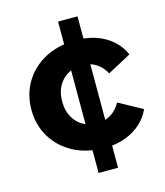

<svg xmlns="http://www.w3.org/2000/svg" viewBox="-115 -746 821 953"><g transform="rotate(-15 295.5 -269.0)"><path d="M452 -194 573 -128Q548 -72 495.5 -37Q443 -2 373 6V120H273V3Q202 -8 147.5 -45.5Q93 -83 62.5 -140.5Q32 -198 32 -269Q32 -340 62.5 -397.5Q93 -455 147.5 -492.5Q202 -530 273 -541V-658H373V-544Q444 -536 496 -501Q548 -466 573 -409L452 -344Q423 -396 373 -412V-126Q424 -143 452 -194ZM273 -131V-407Q235 -391 212.5 -355Q190 -319 190 -269Q190 -219 212.5 -183Q235 -147 273 -131Z"/></g></svg>

Font: Montserrat-Bold
Style: Bold
Weight: 700
Version: Version 7.200